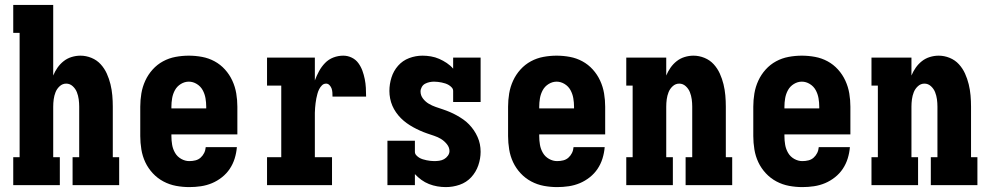

<svg xmlns="http://www.w3.org/2000/svg" viewBox="-20 -755 4040 783"><path d="M34 0V-114H60V-621H34V-735H197V-447Q204 -464 214.5 -479Q225 -494 239.5 -505.5Q254 -517 272 -522.5Q290 -528 308 -528Q331 -528 353 -519Q375 -510 390.5 -493Q406 -476 415.5 -455Q425 -434 430.5 -411.5Q436 -389 438 -366Q440 -343 440 -320V-114H466V0H276V-114H303V-320Q303 -335 301 -350Q299 -365 293.5 -379Q288 -393 276.5 -403.5Q265 -414 250 -414Q235 -414 223.5 -403.5Q212 -393 206.5 -379Q201 -365 199 -350Q197 -335 197 -320V-114H224V0Z M752 8Q725 8 698 3Q671 -2 646.5 -15Q622 -28 603 -48.5Q584 -69 572.5 -93.5Q561 -118 556.5 -145.5Q552 -173 552 -200V-320Q552 -347 556.5 -374Q561 -401 572.5 -426Q584 -451 602.5 -471.5Q621 -492 645 -505Q669 -518 696 -523Q723 -528 750 -528Q777 -528 804 -523Q831 -518 855 -505Q879 -492 897.5 -471.5Q916 -451 927.5 -426Q939 -401 943.5 -374Q948 -347 948 -320V-207H679V-200Q679 -182 682 -164.5Q685 -147 694 -131.5Q703 -116 719 -107Q735 -98 752 -98Q765 -98 777 -101Q789 -104 798 -112Q807 -120 812.5 -131Q818 -142 819 -155H946Q944 -131 937 -108.5Q930 -86 917 -66.5Q904 -47 885 -32Q866 -17 844.5 -8Q823 1 799.5 4.5Q776 8 752 8ZM821 -313V-320Q821 -337 818 -354.5Q815 -372 806.5 -387.5Q798 -403 782.5 -412.5Q767 -422 750 -422Q733 -422 717.5 -412.5Q702 -403 693.5 -387.5Q685 -372 682 -354.5Q679 -337 679 -320V-313Z M1069 0V-114H1127V-406H1069V-520H1264V-427Q1271 -446 1281 -464.5Q1291 -483 1305.5 -498Q1320 -513 1339.5 -520.5Q1359 -528 1380 -528Q1398 -528 1414.5 -520Q1431 -512 1441.5 -497.5Q1452 -483 1458 -466.5Q1464 -450 1467.5 -432.5Q1471 -415 1472 -397Q1473 -379 1473 -361H1336Q1336 -369 1335.5 -377.5Q1335 -386 1332.5 -393.5Q1330 -401 1324 -407.5Q1318 -414 1310 -414Q1300 -414 1293 -407Q1286 -400 1281.5 -391Q1277 -382 1274.5 -372.5Q1272 -363 1270 -353.5Q1268 -344 1267 -334.5Q1266 -325 1265 -315Q1264 -305 1264 -295Q1264 -285 1264 -276V-114H1334V0Z M1798 8Q1781 8 1763.5 5Q1746 2 1729.5 -4.5Q1713 -11 1698.5 -21.5Q1684 -32 1672 -45V0H1560V-181H1672V-136Q1672 -128 1677.5 -122Q1683 -116 1689.5 -112Q1696 -108 1704 -105.5Q1712 -103 1719.5 -101.5Q1727 -100 1735 -99Q1743 -98 1751 -98Q1761 -98 1771.5 -99.5Q1782 -101 1791 -106Q1800 -111 1806.5 -120Q1813 -129 1813 -139Q1813 -154 1802.5 -167Q1792 -180 1779 -188Q1766 -196 1751 -201Q1736 -206 1721.5 -211Q1707 -216 1692.5 -222.5Q1678 -229 1664.5 -236.5Q1651 -244 1638.5 -253Q1626 -262 1615 -273Q1604 -284 1595 -297Q1586 -310 1580 -324Q1574 -338 1571 -353.5Q1568 -369 1568 -384Q1568 -412 1576.5 -439Q1585 -466 1603.5 -487Q1622 -508 1648.5 -518Q1675 -528 1703 -528Q1720 -528 1737.5 -525Q1755 -522 1771 -515Q1787 -508 1802 -498Q1817 -488 1828 -475V-520H1940V-339H1828V-384Q1828 -392 1822.5 -398Q1817 -404 1810.5 -408Q1804 -412 1796.5 -414.5Q1789 -417 1781.5 -418.5Q1774 -420 1766 -421Q1758 -422 1750 -422Q1741 -422 1731.5 -420Q1722 -418 1713.5 -413.5Q1705 -409 1700 -400Q1695 -391 1695 -382Q1695 -366 1705 -353Q1715 -340 1728.5 -332Q1742 -324 1756.5 -319Q1771 -314 1786 -309Q1801 -304 1815 -298Q1829 -292 1842.5 -284.5Q1856 -277 1869 -268Q1882 -259 1893 -247.5Q1904 -236 1912.5 -223.5Q1921 -211 1927.5 -196.5Q1934 -182 1937 -167Q1940 -152 1940 -136Q1940 -108 1930.5 -80.5Q1921 -53 1901.5 -32Q1882 -11 1854.5 -1.5Q1827 8 1798 8Z M2252 8Q2225 8 2198 3Q2171 -2 2146.5 -15Q2122 -28 2103 -48.5Q2084 -69 2072.5 -93.5Q2061 -118 2056.5 -145.5Q2052 -173 2052 -200V-320Q2052 -347 2056.5 -374Q2061 -401 2072.5 -426Q2084 -451 2102.5 -471.5Q2121 -492 2145 -505Q2169 -518 2196 -523Q2223 -528 2250 -528Q2277 -528 2304 -523Q2331 -518 2355 -505Q2379 -492 2397.5 -471.5Q2416 -451 2427.5 -426Q2439 -401 2443.5 -374Q2448 -347 2448 -320V-207H2179V-200Q2179 -182 2182 -164.5Q2185 -147 2194 -131.5Q2203 -116 2219 -107Q2235 -98 2252 -98Q2265 -98 2277 -101Q2289 -104 2298 -112Q2307 -120 2312.5 -131Q2318 -142 2319 -155H2446Q2444 -131 2437 -108.5Q2430 -86 2417 -66.5Q2404 -47 2385 -32Q2366 -17 2344.5 -8Q2323 1 2299.5 4.5Q2276 8 2252 8ZM2321 -313V-320Q2321 -337 2318 -354.5Q2315 -372 2306.5 -387.5Q2298 -403 2282.5 -412.5Q2267 -422 2250 -422Q2233 -422 2217.5 -412.5Q2202 -403 2193.5 -387.5Q2185 -372 2182 -354.5Q2179 -337 2179 -320V-313Z M2534 0V-114H2560V-406H2534V-520H2697V-447Q2704 -464 2714.5 -479Q2725 -494 2739.5 -505.5Q2754 -517 2772 -522.5Q2790 -528 2808 -528Q2831 -528 2853 -519Q2875 -510 2890.5 -493Q2906 -476 2915.5 -455Q2925 -434 2930.5 -411.5Q2936 -389 2938 -366Q2940 -343 2940 -320V-114H2966V0H2776V-114H2803V-320Q2803 -335 2801 -350Q2799 -365 2793.5 -379Q2788 -393 2776.5 -403.5Q2765 -414 2750 -414Q2735 -414 2723.5 -403.5Q2712 -393 2706.5 -379Q2701 -365 2699 -350Q2697 -335 2697 -320V-114H2724V0Z M3252 8Q3225 8 3198 3Q3171 -2 3146.5 -15Q3122 -28 3103 -48.5Q3084 -69 3072.5 -93.5Q3061 -118 3056.5 -145.5Q3052 -173 3052 -200V-320Q3052 -347 3056.5 -374Q3061 -401 3072.5 -426Q3084 -451 3102.5 -471.5Q3121 -492 3145 -505Q3169 -518 3196 -523Q3223 -528 3250 -528Q3277 -528 3304 -523Q3331 -518 3355 -505Q3379 -492 3397.5 -471.5Q3416 -451 3427.5 -426Q3439 -401 3443.5 -374Q3448 -347 3448 -320V-207H3179V-200Q3179 -182 3182 -164.5Q3185 -147 3194 -131.5Q3203 -116 3219 -107Q3235 -98 3252 -98Q3265 -98 3277 -101Q3289 -104 3298 -112Q3307 -120 3312.5 -131Q3318 -142 3319 -155H3446Q3444 -131 3437 -108.5Q3430 -86 3417 -66.5Q3404 -47 3385 -32Q3366 -17 3344.5 -8Q3323 1 3299.5 4.5Q3276 8 3252 8ZM3321 -313V-320Q3321 -337 3318 -354.5Q3315 -372 3306.5 -387.5Q3298 -403 3282.5 -412.5Q3267 -422 3250 -422Q3233 -422 3217.5 -412.5Q3202 -403 3193.5 -387.5Q3185 -372 3182 -354.5Q3179 -337 3179 -320V-313Z M3534 0V-114H3560V-406H3534V-520H3697V-447Q3704 -464 3714.5 -479Q3725 -494 3739.5 -505.5Q3754 -517 3772 -522.5Q3790 -528 3808 -528Q3831 -528 3853 -519Q3875 -510 3890.5 -493Q3906 -476 3915.5 -455Q3925 -434 3930.5 -411.5Q3936 -389 3938 -366Q3940 -343 3940 -320V-114H3966V0H3776V-114H3803V-320Q3803 -335 3801 -350Q3799 -365 3793.5 -379Q3788 -393 3776.5 -403.5Q3765 -414 3750 -414Q3735 -414 3723.5 -403.5Q3712 -393 3706.5 -379Q3701 -365 3699 -350Q3697 -335 3697 -320V-114H3724V0Z"/></svg>

Font: Iosevka Curly Slab Heavy
Style: Regular
Weight: 900
Monospace: yes
Designer: Belleve Invis
Foundry: Belleve Invis
Version: Version 22.1.2; ttfautohint (v1.8.4)